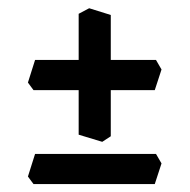

<svg xmlns="http://www.w3.org/2000/svg" viewBox="-20 -512 467 473"><path d="M231.9 -162.6 173.8 -180.2V-290H62.5L48.8 -308.6L66.4 -364.3H173.8V-478L199.7 -491.7L252.9 -475.1V-364.3H364.3L377.9 -340.8L361.3 -290H252.9V-176.3ZM361.3 -58.6H62.5L48.8 -77.1L66.4 -132.8H364.3L377.9 -109.4Z"/></svg>

Font: Kelvinch
Style: Bold
Weight: 700
Designer: Paul James Miller
Foundry: High-Logic / Made with FontCreator
Version: Version 3.501;March 28, 2021;FontCreator 13.0.0.2683 64-bit